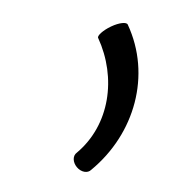

<svg xmlns="http://www.w3.org/2000/svg" viewBox="-31 -145 279 291"><g transform="rotate(5 108.0 1.0)"><path d="M117 112C178 52 195 -39 153 -112C151 -116 140 -114 128 -107C116 -100 108 -91 110 -88C143 -30 139 42 93 88C87 93 88 103 95 110C102 117 112 118 117 112Z"/></g></svg>

Font: Nupuram Thin Italic
Style: Regular
Weight: 100
Designer: Santhosh Thottingal (santhosh.thottingal@gmail.com)
Foundry: SMC
Version: Version 1.000